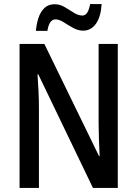

<svg xmlns="http://www.w3.org/2000/svg" viewBox="-20 -932 681 952"><path d="M564 0H441L170 -563H166Q169 -521 171 -479Q173 -437 173 -400V0H77V-714H200L471 -158H474Q472 -198 470.5 -241.5Q469 -285 469 -319V-714H564ZM158 -779Q161 -814 171 -844Q181 -874 200.5 -892.5Q220 -911 251 -911Q277 -911 300.5 -897Q324 -883 346 -869Q368 -855 388 -855Q404 -855 413 -870Q422 -885 427 -912H484Q480 -848 455.5 -814Q431 -780 392 -780Q367 -780 342 -794Q317 -808 295 -822Q273 -836 255 -836Q224 -836 215 -779Z"/></svg>

Font: Noto Sans Khmer Condensed Medium
Style: Regular
Weight: 500
Width: 3
Designer: Danh Hong and the Monotype Design Team
Foundry: Monotype Imaging Inc.
Version: Version 2.004; ttfautohint (v1.8.4.7-5d5b)